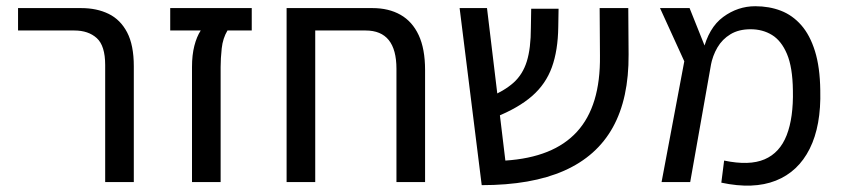

<svg xmlns="http://www.w3.org/2000/svg" viewBox="-20 -585 2704 617"><path d="M318 0V-376Q318 -438 291 -462.5Q264 -487 219 -487H38V-559H241Q291 -559 329 -540.5Q367 -522 388.5 -481Q410 -440 410 -372V0Z M597 0V-370Q597 -408 604.5 -437.5Q612 -467 625 -487H527V-559H789V-487H711Q696 -462 692.5 -429.5Q689 -397 689 -370V0Z M1254 0V-364Q1254 -487 1155 -487H901V-559H1177Q1229 -559 1267 -537.5Q1305 -516 1325.5 -472Q1346 -428 1346 -360V0ZM901 0V-524H993V0Z M1528 10 1457 -559H1545L1604 -69Q1681 -74 1738.5 -97Q1796 -120 1834 -161.5Q1872 -203 1890.5 -264Q1909 -325 1908 -406L1907 -559H1999L2000 -410Q2001 -269 1949.5 -176Q1898 -83 1793 -36.5Q1688 10 1528 10ZM1571 -208 1549 -271Q1601 -293 1630.5 -319.5Q1660 -346 1673 -388Q1686 -430 1686 -496L1687 -557H1775L1774 -498Q1773 -423 1753.5 -369Q1734 -315 1690 -276.5Q1646 -238 1571 -208Z M2298 2 2307 -69Q2388 -52 2437 -73Q2486 -94 2508 -150.5Q2530 -207 2528 -295Q2527 -369 2509 -411.5Q2491 -454 2461 -472.5Q2431 -491 2392 -491Q2354 -491 2327.5 -475Q2301 -459 2285.5 -432.5Q2270 -406 2264 -374L2239 -420Q2257 -496 2304 -530.5Q2351 -565 2407 -565Q2452 -565 2489.5 -550.5Q2527 -536 2555 -504Q2583 -472 2599 -420.5Q2615 -369 2616 -295Q2619 -181 2582 -107Q2545 -33 2473 -4.5Q2401 24 2298 2ZM2106 0 2179 -388 2101 -559H2196L2266 -384L2198 0Z"/></svg>

Font: Assistant Medium
Style: Regular
Weight: 500
Designer: Hebrew By Ben Nathan, Latin by Paul Hunt
Version: Version 3.000